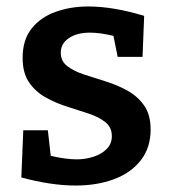

<svg xmlns="http://www.w3.org/2000/svg" viewBox="-20 -563 524 594"><path d="M168 -400Q168 -374 188 -358.5Q208 -343 240 -332.5Q272 -322 307.5 -311Q343 -300 374.5 -282.5Q406 -265 426 -236.5Q446 -208 446 -162Q446 -106 415.5 -67Q385 -28 332.5 -8.5Q280 11 214 11Q175 11 132.5 4.5Q90 -2 46 -14L52 -160H128L137 -81Q157 -76 178.5 -73Q200 -70 217 -70Q244 -70 269 -78Q294 -86 310 -102Q326 -118 326 -142Q326 -169 306 -185Q286 -201 254.5 -211.5Q223 -222 188 -233Q153 -244 121.5 -261.5Q90 -279 70 -308Q50 -337 50 -384Q50 -440 78 -475Q106 -510 152.5 -526.5Q199 -543 253 -543Q330 -543 426 -514L421 -387H344L331 -452Q290 -462 258 -462Q218 -462 193 -445Q168 -428 168 -400Z"/></svg>

Font: Bitter SemiBold
Style: Regular
Weight: 600
Designer: Sol Matas, and Bitter project Authors
Foundry: Sol Matas
Version: Version 2.001